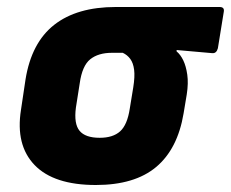

<svg xmlns="http://www.w3.org/2000/svg" viewBox="-20 -517 660 549"><path d="M254 12Q134 12 79 -45Q24 -102 40 -203L53 -290Q70 -395 135 -446Q200 -497 311 -497H608Q622 -497 620 -484L603 -379Q599 -364 587 -365L485 -374V-370Q496 -361 504 -344.5Q512 -328 515.5 -303.5Q519 -279 514 -247L505 -193Q488 -91 426.5 -39.5Q365 12 254 12ZM265 -123Q303 -123 323.5 -141.5Q344 -160 351 -206L361 -267Q366 -298 363.5 -317.5Q361 -337 352.5 -348.5Q344 -360 331 -366H300Q261 -366 238 -347.5Q215 -329 208 -279L197 -209Q191 -163 207.5 -143Q224 -123 265 -123Z"/></svg>

Font: Sofia Sans Black
Style: Italic
Weight: 900
Italic angle: -9°
Version: Version 4.100-B